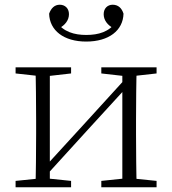

<svg xmlns="http://www.w3.org/2000/svg" viewBox="-20 -793 730 813"><path d="M345 -617C441 -617 501 -664 503 -735C496 -758 481 -773 457 -773C436 -773 419 -758 419 -733C419 -708 435 -686 463 -672L472 -701C443 -658 397 -645 345 -645C295 -645 248 -658 219 -701L228 -672C256 -686 272 -708 272 -733C272 -758 255 -773 233 -773C211 -773 196 -758 188 -735C190 -664 250 -617 345 -617ZM46 0H281V-27L175 -38H154L46 -27ZM409 0H643V-27L535 -38H514L409 -27ZM130 0H191V-508H130C132 -460 133 -349 133 -283V-226C133 -158 132 -48 130 0ZM171 -45 354 -246 538 -447H544L516 -465L331 -262L147 -61H141ZM498 0H559C557 -48 556 -158 556 -226V-283C556 -349 557 -460 559 -508H498ZM46 -482 155 -470H176L281 -482V-508H46ZM409 -482 515 -470H536L643 -482V-508H409Z"/></svg>

Font: Source Han Serif CN VF
Style: Regular
Weight: 250
Designer: Ryoko NISHIZUKA 西塚涼子 (kana & ideographs); Frank Grießhammer (Latin, Greek & Cyrillic); Wenlong ZHANG 张文龙 (bopomofo); San
Foundry: Adobe
Version: Version 2.002;hotconv 1.1.0;makeotfexe 2.6.0